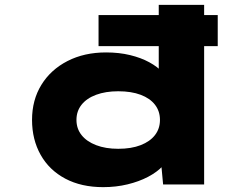

<svg xmlns="http://www.w3.org/2000/svg" viewBox="-20 -760 1033 791"><path d="M386 -570V-698H877V-570ZM405 11Q315 11 249 -24Q183 -59 147.5 -122Q112 -185 112 -266Q112 -348 150.5 -410.5Q189 -473 258 -508.5Q327 -544 417 -544Q471 -544 516 -533Q561 -522 595 -503.5Q629 -485 650.5 -461.5Q672 -438 677 -413L634 -401V-740H821V0H652L639 -139L676 -124Q672 -99 649.5 -75Q627 -51 590 -31.5Q553 -12 505.5 -0.5Q458 11 405 11ZM467 -147Q521 -147 559.5 -162Q598 -177 618.5 -203.5Q639 -230 639 -266Q639 -302 618.5 -328.5Q598 -355 559.5 -369.5Q521 -384 467 -384Q415 -384 376 -369.5Q337 -355 316 -328.5Q295 -302 295 -266Q295 -230 316 -203.5Q337 -177 376 -162Q415 -147 467 -147Z"/></svg>

Font: Lexend Zetta ExtraBold
Style: Regular
Weight: 800
Designer: Bonnie Shaver-Troup, Thomas Jockin
Foundry: Lexend
Version: Version 1.007